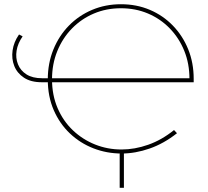

<svg xmlns="http://www.w3.org/2000/svg" viewBox="-20 -723 985 908"><path d="M555 3Q485 3 422 -21.5Q359 -46 310.5 -92Q262 -138 234 -202.5Q206 -267 206 -347Q206 -424 232.5 -489Q259 -554 306 -602Q353 -650 416 -676.5Q479 -703 552 -703Q626 -703 688.5 -676.5Q751 -650 797.5 -602Q844 -554 870 -490Q896 -426 896 -350Q896 -346 896 -342Q896 -338 896 -334H178Q126 -334 93.5 -355.5Q61 -377 47.5 -411Q34 -445 39.5 -484.5Q45 -524 70 -560L87 -551Q64 -518 58.5 -483.5Q53 -449 65 -419Q77 -389 105.5 -371Q134 -353 179 -353H885L876 -350Q876 -422 851.5 -482.5Q827 -543 783 -588.5Q739 -634 680 -659Q621 -684 552 -684Q483 -684 424 -659Q365 -634 320.5 -588.5Q276 -543 251 -481.5Q226 -420 226 -348Q226 -273 252.5 -211.5Q279 -150 325 -106.5Q371 -63 430 -39.5Q489 -16 555 -16Q617 -16 681 -38.5Q745 -61 803 -108L817 -93Q755 -44 687.5 -20.5Q620 3 555 3ZM546 165V-10H566V165Z"/></svg>

Font: Montserrat Alternates Thin
Style: Regular
Weight: 100
Designer: Julieta Ulanovsky
Foundry: Julieta Ulanovsky
Version: Version 9.000